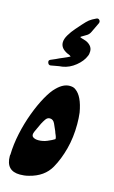

<svg xmlns="http://www.w3.org/2000/svg" viewBox="-124 -775 485 820"><g transform="rotate(15 119.0 -365.0)"><path d="M191 -668Q186 -657 177 -651Q168 -645 157 -639Q155 -638 153.5 -637Q152 -636 150 -634Q155 -631 163 -629Q171 -627 176 -625Q189 -620 198 -610Q207 -600 207 -586Q207 -573 203 -565Q193 -540 166.5 -518.5Q140 -497 109 -492Q96 -491 84 -488.5Q72 -486 59 -484Q50 -483 46.5 -493Q43 -503 52 -507L73 -516Q87 -523 103 -529.5Q119 -536 132 -543Q127 -548 120.5 -550Q114 -552 108 -556Q84 -570 84 -593Q84 -608 95 -626.5Q106 -645 120.5 -661.5Q135 -678 143 -687Q158 -704 167.5 -711.5Q177 -719 196 -728Q204 -732 209.5 -726Q215 -720 212 -712ZM234 -271Q234 -212 220.5 -161Q207 -110 185 -71Q157 -21 92 -5Q81 -2 71 -1Q61 0 53 0Q-9 0 -9 -66Q-9 -70 -8 -72Q-7 -117 3.5 -166Q14 -215 31 -260.5Q48 -306 67.5 -341Q87 -376 105 -393Q133 -421 161 -421Q168 -421 175 -419.5Q182 -418 188 -413Q219 -391 231 -322Q234 -298 234 -271ZM151 -218Q145 -232 137.5 -248.5Q130 -265 115 -265Q104 -265 96.5 -254Q89 -243 84 -233Q78 -221 73.5 -210.5Q69 -200 65 -192Q58 -175 67 -168.5Q76 -162 91 -162Q111 -162 130 -170Q149 -178 160 -185Q160 -185 160.5 -185.5Q161 -186 161 -187Q161 -194 157 -202.5Q153 -211 151 -218Z"/></g></svg>

Font: Aref Ruqaa Ink
Style: Bold
Weight: 700
Designer: Abdullah Aref
Version: Version 1.005